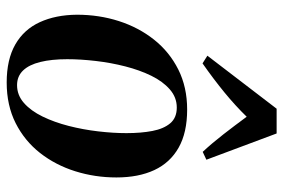

<svg xmlns="http://www.w3.org/2000/svg" viewBox="-156 -678 847 574"><g transform="rotate(90 267.0 -390.5)"><path d="M307 -527Q376 -527 421 -501.5Q466 -476 488 -428.8Q510 -381.5 510 -315.5Q510 -251.5 491.5 -192.5Q473 -133.5 436.8 -87.2Q400.5 -41 347.5 -14.2Q294.5 12.5 226 12.5Q157.5 12.5 112.5 -13.2Q67.5 -39 45.8 -86.5Q24 -134 23.5 -197.5Q23.5 -263.5 42.5 -322.8Q61.5 -382 98 -428Q134.5 -474 187.2 -500.5Q240 -527 307 -527ZM301 -496Q270.5 -496 246.8 -475.2Q223 -454.5 206 -419.8Q189 -385 178 -342Q167 -299 161.8 -254Q156.5 -209 156.5 -168.5Q156.5 -121.5 164.8 -88Q173 -54.5 190.2 -36.5Q207.5 -18.5 234 -18.5Q264 -18.5 287.5 -39.2Q311 -60 328 -95Q345 -130 356 -173Q367 -216 372.2 -260.8Q377.5 -305.5 377.5 -345.5Q377.5 -389.5 371 -423.2Q364.5 -457 348 -476.5Q331.5 -496 301 -496ZM169 -573 146 -587.5 304.5 -794.5H378.5L457 -584.5L433.5 -573.5Q407 -602 381 -635.5Q355 -669 328.5 -705Q296 -671.5 255.8 -638.5Q215.5 -605.5 169 -573Z"/></g></svg>

Font: Merriweather 120pt SemiBold
Style: Italic
Weight: 600
Italic angle: -7.8°
Version: Version 2.101